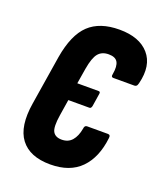

<svg xmlns="http://www.w3.org/2000/svg" viewBox="-101 -566 547 642"><g transform="rotate(20 172.0 -245.5)"><path d="M151 6Q78 6 45.5 -37Q13 -80 27 -166L55 -341Q69 -424 107.5 -460.5Q146 -497 216 -497Q287 -497 321 -458Q355 -419 338 -351Q336 -343 333 -340.5Q330 -338 326 -338H251Q242 -338 245 -350Q250 -379 242 -393Q234 -407 210 -407Q186 -407 173 -391.5Q160 -376 153 -335L144 -280H220Q227 -280 225 -271L218 -226Q216 -217 210 -217H135L126 -160Q119 -116 127.5 -100.5Q136 -85 159 -85Q182 -85 195.5 -100.5Q209 -116 214 -144Q215 -156 224 -156H298Q308 -156 306 -144Q298 -73 259.5 -33.5Q221 6 151 6Z"/></g></svg>

Font: Sofia Sans Extra Condensed
Style: Bold Italic
Weight: 700
Italic angle: -9°
Designer: Botio Nikoltchev, Ani Petrova
Foundry: lettersoup
Version: Version 4.101